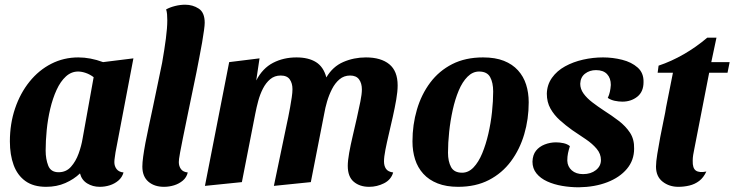

<svg xmlns="http://www.w3.org/2000/svg" viewBox="-20 -774 3121 816"><path d="M176 20Q122 20 88 -4.5Q54 -29 38 -72.5Q22 -116 22 -173Q22 -248 44 -313Q66 -378 105.5 -427Q145 -476 198 -503Q251 -530 313 -530Q364 -530 418 -510L547 -526L471 -127Q470 -118 468 -106Q466 -94 466 -85Q466 -68 475.5 -55.5Q485 -43 505 -41Q499 -20 483 -6.5Q467 7 446.5 13.5Q426 20 404 20Q374 20 350.5 5.5Q327 -9 320 -37Q294 -12 257.5 4Q221 20 176 20ZM229 -42Q261 -42 281.5 -65Q302 -88 314 -121Q326 -154 331 -185L378 -446Q362 -458 344.5 -464Q327 -470 312 -470Q283 -470 260 -449Q237 -428 220.5 -392Q204 -356 193.5 -311.5Q183 -267 178.5 -221Q174 -175 174 -134Q174 -98 185 -70Q196 -42 229 -42Z M677 20Q636 20 610.5 -2Q585 -24 585 -66Q585 -83 588.5 -108.5Q592 -134 598 -166.5Q604 -199 612.5 -237.5Q621 -276 630 -319.5Q639 -363 649 -410.5Q659 -458 669 -507Q679 -564 685 -610Q691 -656 691 -688Q691 -702 690 -713.5Q689 -725 686 -734Q702 -743 724 -748.5Q746 -754 767 -754Q799 -754 824.5 -737.5Q850 -721 850 -677Q850 -667 847 -645Q844 -623 839 -593.5Q834 -564 827.5 -531.5Q821 -499 815 -467Q793 -361 779 -293Q765 -225 757 -185.5Q749 -146 745.5 -126.5Q742 -107 741 -99Q740 -91 740 -85Q740 -68 749 -55.5Q758 -43 778 -41Q773 -20 757 -6.5Q741 7 720 13.5Q699 20 677 20Z M1549 20Q1509 20 1483.5 -1.5Q1458 -23 1458 -69Q1458 -91 1464 -124.5Q1470 -158 1479 -196Q1488 -234 1496.5 -272Q1505 -310 1511.5 -342Q1518 -374 1518 -394Q1518 -420 1506 -436.5Q1494 -453 1468 -453Q1442 -453 1423 -437Q1404 -421 1391 -395.5Q1378 -370 1370 -342.5Q1362 -315 1358 -291L1301 0L1144 16L1198 -243Q1201 -256 1205 -276Q1209 -296 1213 -318Q1217 -340 1220 -360.5Q1223 -381 1223 -395Q1223 -420 1211.5 -436.5Q1200 -453 1173 -453Q1147 -453 1128.5 -437.5Q1110 -422 1097.5 -397.5Q1085 -373 1077.5 -345Q1070 -317 1065 -291L1008 0L851 16L954 -510L1083 -526L1069 -432Q1096 -484 1140.5 -507Q1185 -530 1240 -530Q1291 -530 1323 -510Q1355 -490 1367 -445Q1394 -491 1439 -510.5Q1484 -530 1535 -530Q1599 -530 1634.5 -501Q1670 -472 1670 -411Q1670 -385 1664 -350.5Q1658 -316 1649.5 -278Q1641 -240 1632.5 -204Q1624 -168 1618 -137.5Q1612 -107 1612 -88Q1612 -69 1620.5 -56.5Q1629 -44 1651 -41Q1642 -10 1612 5Q1582 20 1549 20Z M1927 20Q1877 20 1840 5.5Q1803 -9 1779 -35.5Q1755 -62 1744 -97Q1733 -132 1733 -173Q1733 -244 1752 -308.5Q1771 -373 1808.5 -423Q1846 -473 1902 -501.5Q1958 -530 2033 -530Q2085 -530 2121.5 -515.5Q2158 -501 2181.5 -475Q2205 -449 2216 -414.5Q2227 -380 2227 -339Q2227 -268 2208 -203.5Q2189 -139 2151.5 -88.5Q2114 -38 2058 -9Q2002 20 1927 20ZM1944 -40Q1971 -40 1992.5 -62.5Q2014 -85 2029.5 -122.5Q2045 -160 2055.5 -205.5Q2066 -251 2071 -298Q2076 -345 2076 -385Q2076 -423 2063 -446.5Q2050 -470 2016 -470Q1989 -470 1967 -448Q1945 -426 1929.5 -389Q1914 -352 1904 -306.5Q1894 -261 1889 -214Q1884 -167 1884 -125Q1884 -88 1897 -64Q1910 -40 1944 -40Z M2440 22Q2404 22 2369 16Q2334 10 2305.5 -3Q2277 -16 2260 -37Q2243 -58 2243 -87Q2244 -116 2258 -133.5Q2272 -151 2295 -160Q2318 -169 2343 -169Q2359 -169 2375 -165.5Q2391 -162 2402 -153Q2397 -137 2394 -123Q2391 -109 2391 -91Q2392 -66 2410 -50Q2428 -34 2458 -34Q2491 -34 2512.5 -51Q2534 -68 2534 -94Q2534 -120 2516 -141.5Q2498 -163 2470 -182Q2442 -201 2412 -221Q2384 -241 2359.5 -263Q2335 -285 2319.5 -312.5Q2304 -340 2304 -376Q2305 -414 2326 -443.5Q2347 -473 2381.5 -492Q2416 -511 2458 -520.5Q2500 -530 2543 -530Q2584 -530 2624 -520Q2664 -510 2690 -487Q2716 -464 2715 -425Q2715 -384 2688.5 -363Q2662 -342 2625 -342Q2610 -342 2593 -345.5Q2576 -349 2563 -358Q2569 -370 2572 -384Q2575 -398 2576 -413Q2576 -442 2560 -459Q2544 -476 2513 -476Q2486 -476 2466.5 -461Q2447 -446 2446 -418Q2446 -396 2460 -376.5Q2474 -357 2497.5 -339Q2521 -321 2547 -304Q2580 -283 2609.5 -260.5Q2639 -238 2657.5 -210Q2676 -182 2675 -142Q2675 -93 2644.5 -56.5Q2614 -20 2561 0.5Q2508 21 2440 22Z M2863 20Q2824 20 2796 -2Q2768 -24 2768 -66Q2768 -86 2773.5 -119.5Q2779 -153 2786 -191Q2793 -229 2800.5 -263.5Q2808 -298 2811 -319L2840 -465H2775L2779 -495Q2833 -513 2886 -543.5Q2939 -574 2986 -614H3025L3003 -510H3081L3072 -465H2994L2931 -142Q2928 -128 2926 -115.5Q2924 -103 2924 -91Q2923 -59 2937.5 -49Q2952 -39 2982 -45Q2970 -19 2951.5 -5Q2933 9 2910 14.5Q2887 20 2863 20Z"/></svg>

Font: Sansita Swashed Light SemiBold
Style: Regular
Weight: 600
Version: Version 1.003